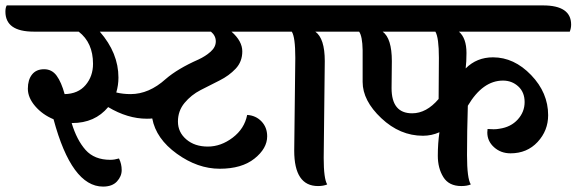

<svg xmlns="http://www.w3.org/2000/svg" viewBox="-84 -682 2132 710"><path d="M354 -395Q354 -367 346 -340Q371 -334 399 -334Q467 -334 529 -390Q573 -428 650 -462Q676 -474 695 -491Q714 -508 714 -529Q714 -550 696 -565H285Q354 -486 354 -395ZM870 -662Q975 -662 975 -591Q975 -575 969 -565H772Q812 -530 812 -492Q812 -454 787.5 -428Q763 -402 728 -384.5Q693 -367 658 -349Q623 -331 598.5 -301.5Q574 -272 574 -232.5Q574 -193 605 -166.5Q636 -140 684.5 -140Q733 -140 776.5 -173Q820 -206 830 -257Q862 -255 883 -233Q904 -211 904 -178Q904 -133 857 -95.5Q810 -58 728.5 -58Q647 -58 570 -113.5Q493 -169 479 -244Q473 -243 459 -243Q388 -243 316 -286Q267 -227 183 -227H181Q200 -164 232.5 -127.5Q265 -91 324 -91Q339 -91 356 -96Q366 -76 366 -53Q366 -30 348.5 -11Q331 8 297 8Q181 8 114 -241Q73 -258 46 -289.5Q19 -321 19 -354Q19 -387 34.5 -406.5Q50 -426 79 -426Q108 -426 125.5 -402Q143 -378 155 -334Q205 -335 232.5 -367.5Q260 -400 260 -446Q260 -524 207 -565H41Q-64 -565 -64 -639Q-64 -654 -59 -662Z M1004 -125 1008 -468Q1008 -545 995 -565H956Q851 -565 851 -639Q851 -652 855 -662H1148Q1252 -662 1252 -591Q1252 -578 1247 -565H1082Q1117 -540 1117 -456L1113 -98Q1113 -21 1126 0Q1112 6 1092 6Q1004 6 1004 -125Z M1538 -316 1539 -468Q1539 -543 1526 -565H1331Q1365 -540 1365 -456L1364 -356Q1364 -263 1440 -263Q1493 -263 1538 -316ZM1924 -662Q2028 -662 2028 -591Q2028 -578 2023 -565H1613Q1641 -541 1641 -486Q1641 -453 1638 -429Q1679 -470 1739 -470Q1817 -470 1880 -404.5Q1943 -339 1943 -256Q1943 -199 1904 -157Q1865 -115 1804 -115Q1768 -115 1743 -137.5Q1718 -160 1718 -192Q1718 -199 1719 -205Q1730 -204 1741.5 -204Q1753 -204 1763 -206Q1805 -212 1830.5 -240Q1856 -268 1856 -304.5Q1856 -341 1832.5 -362.5Q1809 -384 1776 -384Q1701 -384 1646 -291Q1643 -195 1643 -108.5Q1643 -22 1657 0Q1643 6 1622 6Q1576 6 1555.5 -27Q1535 -60 1535 -106Q1535 -152 1541 -193Q1512 -180 1480 -180Q1395 -180 1326 -245Q1257 -310 1257 -379V-497Q1256 -548 1244 -565H1240Q1136 -565 1136 -639Q1136 -655 1140 -662Z"/></svg>

Font: Laila SemiBold
Style: Regular
Weight: 600
Designer: Hitesh Malaviya
Foundry: Indian Type Foundry
Version: Version 1.302;PS 1.0;hotconv 1.0.78;makeotf.lib2.5.61930; tt